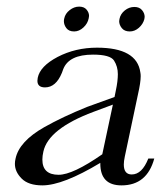

<svg xmlns="http://www.w3.org/2000/svg" viewBox="-20 -560 507 580"><path d="M219 -540Q234 -540 241.5 -531Q249 -522 249 -512Q249 -509 248 -505Q245 -489 232 -477Q219 -465 204 -465Q188 -465 180.5 -475Q173 -485 173 -496Q173 -500 174 -504Q177 -519 190.5 -529.5Q204 -540 219 -540ZM386 -539Q401 -539 409 -529.5Q417 -520 417 -509Q417 -506 416 -502Q412 -487 399.5 -476Q387 -465 372 -465Q356 -465 348 -475Q340 -485 340 -496Q340 -499 341 -503Q344 -518 357 -528.5Q370 -539 386 -539ZM446 -81Q424 0 347 0Q283 0 283 -66Q283 -67 283 -68Q170 0 108 0Q66 0 45.5 -20.5Q25 -41 25 -65Q25 -73 27 -81Q38 -133 114 -176Q169 -207 243 -237L326 -267L330 -287Q336 -315 336 -336Q336 -359 324.5 -377Q313 -395 261 -395Q188 -395 171 -351L167 -340Q149 -296 116 -296Q93 -296 93 -316Q93 -320 94 -325Q101 -360 154 -388Q208 -416 273 -416Q394 -416 404 -341Q405 -336 405 -330Q405 -311 397 -276L357 -87Q354 -73 354 -63Q354 -33 378 -33Q409 -33 428 -81ZM262 -222Q126 -171 111 -102Q108 -89 108 -78Q108 -32 157 -32Q200 -32 289 -94L321 -244Z"/></svg>

Font: New Athena Unicode
Style: Italic
Weight: 400
Designer: J. Rusten 1997; rev. by R. Hancock 2001, 2002, rev. by D. Mastronarde 2002-2019
Foundry: Society for Classical Studies (formerly American Philological Association)
Version: Version 5.008